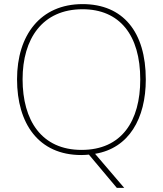

<svg xmlns="http://www.w3.org/2000/svg" viewBox="-20 -745 794 935"><path d="M690 -358C690 -590 579 -725 382 -725C177 -725 63 -574 63 -359C63 -143 168 10 376 10C389 10 401 9 413 8L549 170H585L443 4C608 -23 690 -168 690 -358ZM90 -359C90 -556 186 -700 382 -700C562 -700 663 -575 663 -358C663 -156 573 -15 377 -15C182 -15 90 -159 90 -359Z"/></svg>

Font: Noto Sans Syriac Eastern Thin
Style: Regular
Weight: 100
Designer: Patrick Giasson and the Monotype Design Team
Foundry: Monotype Imaging Inc.
Version: Version 3.001